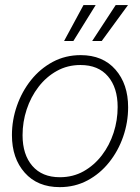

<svg xmlns="http://www.w3.org/2000/svg" viewBox="-20 -748 567 777"><path d="M221.7 9.3Q131.8 9.3 80.1 -49.1Q28.3 -107.4 28.3 -201.2Q28.3 -262.2 48.6 -320.1Q68.8 -377.9 105.7 -424.1Q142.6 -470.2 193.6 -497.6Q244.6 -524.9 306.6 -524.9Q396 -524.9 447.3 -466.3Q498.5 -407.7 498.5 -314Q498.5 -252.9 478.5 -195.1Q458.5 -137.2 421.6 -91.1Q384.8 -44.9 334 -17.8Q283.2 9.3 221.7 9.3ZM222.2 -30.8Q275.4 -30.8 318.4 -54.9Q361.3 -79.1 392.3 -119.6Q423.3 -160.2 439.7 -210.7Q456.1 -261.2 456.1 -314.9Q456.1 -393.1 417 -439Q377.9 -484.9 305.7 -484.9Q252.9 -484.9 210 -460.9Q167 -437 135.7 -396.2Q104.5 -355.5 87.9 -304.9Q71.3 -254.4 71.3 -200.7Q71.3 -122.6 110.8 -76.7Q150.4 -30.8 222.2 -30.8ZM391.6 -582H353L448.2 -727.5H498ZM276.9 -582H239.3L317.9 -727.5H367.2Z"/></svg>

Font: Inter Display ExtraLight
Style: Italic
Weight: 200
Italic angle: -9.39999°
Designer: Rasmus Andersson
Foundry: rsms
Version: Version 4.000;git-a52131595